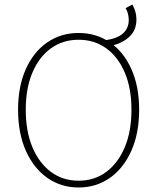

<svg xmlns="http://www.w3.org/2000/svg" viewBox="-20 -818 688 850"><path d="M479 -617 448 -640Q501 -648 525.5 -671Q550 -694 550 -730Q550 -741 547 -755Q544 -769 536 -782L566 -798Q575 -782 579.5 -765.5Q584 -749 584 -732Q584 -686 555 -657.5Q526 -629 479 -617ZM328 12Q250 12 189.5 -30.5Q129 -73 94.5 -150.5Q60 -228 60 -332Q60 -436 94.5 -512.5Q129 -589 189.5 -630.5Q250 -672 328 -672Q406 -672 466.5 -630.5Q527 -589 561.5 -512.5Q596 -436 596 -332Q596 -228 561.5 -150.5Q527 -73 466.5 -30.5Q406 12 328 12ZM328 -18Q398 -18 450.5 -57Q503 -96 532.5 -166.5Q562 -237 562 -332Q562 -427 532.5 -496.5Q503 -566 450.5 -604Q398 -642 328 -642Q258 -642 205.5 -604Q153 -566 123.5 -496.5Q94 -427 94 -332Q94 -237 123.5 -166.5Q153 -96 205.5 -57Q258 -18 328 -18Z"/></svg>

Font: Source Sans 3 VF
Style: Regular
Weight: 200
Designer: Paul D. Hunt
Foundry: Adobe
Version: Version 3.046;hotconv 1.0.118;makeotfexe 2.5.65603